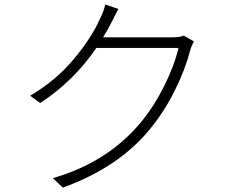

<svg xmlns="http://www.w3.org/2000/svg" viewBox="-20 -815 1040 867"><path d="M809.6 -654.3 855.5 -627.9Q843.8 -606.4 837.9 -585Q816.4 -501 769.5 -406.7Q722.7 -312.5 659.2 -234.4Q517.6 -59.6 263.7 32.2L218.8 -10.7Q464.8 -81.1 616.2 -262.7Q675.8 -335 721.7 -427.2Q767.6 -519.5 786.1 -598.6H415Q312.5 -448.2 161.1 -349.6L116.2 -382.8Q231.4 -450.2 313 -547.9Q394.5 -645.5 431.6 -730.5Q450.2 -767.6 455.1 -794.9L514.6 -774.4Q507.8 -762.7 495.6 -737.8Q483.4 -712.9 481.4 -710Q469.7 -686.5 445.3 -646.5H757.8Q793.9 -646.5 809.6 -654.3Z"/></svg>

Font: Gen Shin Gothic Light
Style: Regular
Weight: 200
Designer: [Source Han Sans]
Ryoko NISHIZUKA  (kana & ideographs); Paul D. Hunt (Latin, Greek & Cyrillic); Wenlong ZHANG  (bopomofo
Version: Version 1.002.20150607